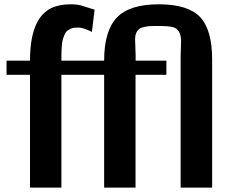

<svg xmlns="http://www.w3.org/2000/svg" viewBox="-20 -855 1067 875"><path d="M259.8 -594.7V-578.6H454.6Q454.6 -714.4 512.5 -774.9Q570.3 -835.4 703.6 -835.4Q836.9 -835.4 891.8 -777.3Q946.8 -719.2 946.8 -584V0H803.2V-592.8L805.2 -668.5Q804.7 -721.7 767.6 -731.4Q747.6 -736.3 713.9 -736.6Q680.2 -736.8 668.2 -736.3Q656.2 -735.8 639.6 -732.7Q623 -729.5 615.2 -723.6Q595.7 -708.5 595.7 -676.3L598.1 -603V-578.6H738.3V-514.2H597.7V0H454.6V-514.2H259.8V0H116.7V-514.2H9.8V-578.6H116.7Q116.7 -770 212.4 -817.4Q249 -835.4 301.3 -835.4Q332 -835.4 351.3 -829.6Q370.6 -823.7 387 -818.4Q403.3 -813 411.1 -811L398.9 -709.5Q358.9 -729.5 337.2 -729.5Q315.4 -729.5 304.4 -725.1Q293.5 -720.7 286.1 -714.4Q278.8 -708 273.7 -696Q268.6 -684.1 265.9 -673.8Q263.2 -663.6 261.7 -646.5Q259.8 -623.5 259.8 -594.7Z"/></svg>

Font: Dhyana
Style: Bold
Weight: 700
Foundry: Vernon Adams
Version: Version 1.002; ttfautohint (v0.8.51-6076)